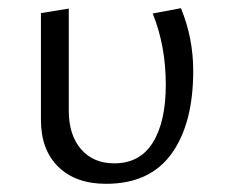

<svg xmlns="http://www.w3.org/2000/svg" viewBox="-20 -441 551 469"><path d="M80 -148V-409L148 -420V-171Q148 -111 178 -76.5Q208 -42 259 -42Q322 -42 353.5 -93Q385 -144 385 -234Q385 -329 353 -408L422 -421Q452 -348 452 -268Q452 -139 399 -65.5Q346 8 239 8Q165 8 122.5 -33.5Q80 -75 80 -148Z"/></svg>

Font: QiushuiShotai Bright
Style: Regular
Weight: 400
Designer: Christian Thalmann (Catharsis Fonts)
Version: Version 1.250;